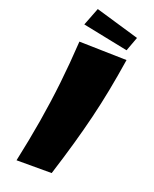

<svg xmlns="http://www.w3.org/2000/svg" viewBox="-240 -989 852 1063"><g transform="rotate(30 186.0 -457.0)"><path d="M74 18Q79 -116 78 -236Q77 -356 69.5 -475Q62 -594 47 -725L324 -767Q326 -664 324.5 -575.5Q323 -487 317.5 -402Q312 -317 302.5 -224Q293 -131 278 -18ZM297 -814 23 -821 45 -932 313 -902Z"/></g></svg>

Font: Marhey
Style: Bold
Weight: 700
Designer: Nur Syamsi & Bustanul Arifin
Foundry: Namelatype
Version: Version 1.000